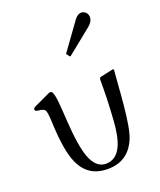

<svg xmlns="http://www.w3.org/2000/svg" viewBox="-145 -870 814 974"><g transform="rotate(-20 261.5 -383.0)"><path d="M280.3 -590.8C281.2 -589.8 281.2 -589.4 283.7 -589.4C285.2 -589.4 285.6 -589.8 287.1 -590.8L418.5 -696.8C431.6 -707.5 445.3 -722.7 445.3 -742.7C445.3 -761.7 430.2 -778.8 410.2 -778.8C398.4 -778.8 385.7 -771.5 373.5 -754.9L269.5 -610.8C268.6 -609.9 267.6 -608.9 267.6 -607.9C267.6 -606.9 268.6 -606 269.5 -605ZM268.6 13.2C355.5 13.2 399.4 -35.6 422.4 -91.3C451.7 -161.6 459.5 -350.6 468.3 -447.8C468.3 -451.2 466.3 -453.6 463.9 -453.6C463.9 -453.6 463.4 -453.6 396 -439C389.2 -437.5 385.7 -433.6 385.7 -426.3C385.7 -357.4 384.8 -297.9 378.4 -207C371.6 -103 346.2 -15.1 268.1 -15.1C223.1 -15.1 194.8 -53.7 179.2 -113.3C144.5 -244.6 161.1 -453.1 127 -453.1C124.5 -453.1 121.1 -453.1 120.1 -452.6L28.3 -409.7C23.4 -407.2 19.5 -403.3 19.5 -397.5C19.5 -380.4 56.2 -391.6 71.3 -374.5C83.5 -360.4 80.6 -290 86.4 -232.4C98.6 -114.7 122.6 13.2 268.6 13.2Z"/></g></svg>

Font: Cardo
Style: Italic
Weight: 400
Designer: David J. Perry
Foundry: David J. Perry
Version: Version 0.99